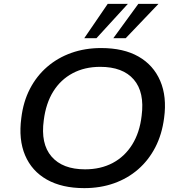

<svg xmlns="http://www.w3.org/2000/svg" viewBox="-20 -962 922 991"><path d="M415 9Q300 9 222 -35Q144 -79 109.5 -160.5Q75 -242 90 -353Q100 -437 134.5 -503.5Q169 -570 223.5 -617Q278 -664 348.5 -689Q419 -714 502 -714Q618 -714 695 -670Q772 -626 807 -544.5Q842 -463 827 -353Q816 -268 781.5 -201.5Q747 -135 693 -88Q639 -41 568.5 -16Q498 9 415 9ZM419 -88Q500 -88 562 -121Q624 -154 662.5 -216Q701 -278 711 -364Q727 -486 670.5 -551.5Q614 -617 497 -617Q417 -617 355 -584Q293 -551 255 -490Q217 -429 206 -342Q189 -220 246 -154Q303 -88 419 -88ZM415 -765 536 -942H640L478 -765ZM565 -765 694 -942H798L629 -765Z"/></svg>

Font: Nunito Sans 10pt SemiExpanded SemiBold
Style: Italic
Weight: 600
Width: 6
Italic angle: -9°
Designer: Vernon Adams
Foundry: Vernon Adams
Version: Version 3.101;gftools[0.9.27]